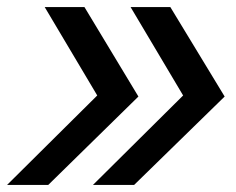

<svg xmlns="http://www.w3.org/2000/svg" viewBox="-44 -521 664 541"><path d="M436 -501 589 -249 334 0H218L472 -252L324 -501ZM194 -501 346 -249 92 0H-24L230 -252L82 -501Z"/></svg>

Font: Red Hat Mono Medium
Style: Italic
Weight: 500
Italic angle: -12°
Monospace: yes
Designer: Pentagram, MCKL
Foundry: Pentagram, MCKL
Version: Version 1.023; ttfautohint (v1.8.3)